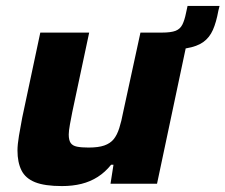

<svg xmlns="http://www.w3.org/2000/svg" viewBox="-20 -620 761 648"><path d="M473 -451 485 -510H526Q557 -510 572.5 -516Q588 -522 595.5 -537Q603 -552 608 -577L613 -600H721L717 -584Q710 -545 698.5 -519Q687 -493 666 -478Q645 -463 609 -457Q573 -451 514 -451ZM189 8Q131 8 98.5 -5Q66 -18 52.5 -45Q39 -72 39 -112Q39 -132 44 -162Q49 -192 55 -223L116 -510H281L224 -242Q220 -222 216 -200Q212 -178 212 -166Q212 -147 218.5 -137.5Q225 -128 240 -125Q255 -122 279 -122Q312 -122 332 -129Q352 -136 363.5 -150Q375 -164 382.5 -187.5Q390 -211 396 -243L454 -510H618L510 0H353L363 -64H355Q335 -39 310 -23Q285 -7 255 0.5Q225 8 189 8Z"/></svg>

Font: Saira SemiExpanded
Style: Bold Italic
Weight: 700
Width: 6
Italic angle: -12°
Designer: Hector Gatti with collaboration of the Omnibus-Type team
Foundry: Omnibus-Type
Version: Version 1.101